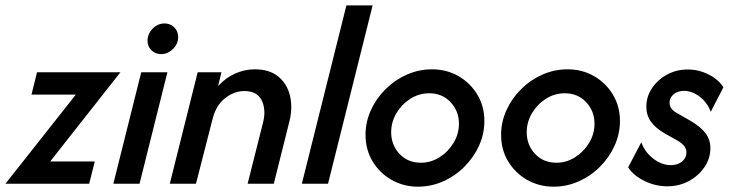

<svg xmlns="http://www.w3.org/2000/svg" viewBox="-51 -687 2730 718"><path d="M-30.6 0 232.6 -333.3H66.7L87.5 -416.7H399.3L136.8 -83.3H303.5L282.6 0Z M372.9 0 477.1 -416.7H575L470.8 0ZM551.4 -484.7Q529.9 -484.7 515.3 -499Q500.7 -513.2 500.7 -534.7Q500.7 -560.4 519.8 -579.9Q538.9 -599.3 564.6 -599.3Q586.1 -599.3 600.7 -584.7Q615.3 -570.1 615.3 -548.6Q615.3 -522.9 595.8 -503.8Q576.4 -484.7 551.4 -484.7Z M584 0 688.2 -416.7H777.1L764.6 -365.3Q793.1 -396.5 828.8 -412.2Q864.6 -427.8 901.4 -427.8Q957.6 -427.8 990.6 -400Q1023.6 -372.2 1033.7 -327.8Q1043.8 -283.3 1031.2 -232.6L972.9 0H875L933.3 -231.2Q944.4 -277.8 927.4 -312.2Q910.4 -346.5 862.5 -346.5Q825 -346.5 791 -320.1Q756.9 -293.8 743.8 -241.7L681.9 0Z M1077.8 0 1244.4 -666.7H1342.4L1175.7 0Z M1512.5 11.1Q1458.3 11.1 1413.5 -14.2Q1368.8 -39.6 1342.4 -83.3Q1316 -127.1 1316 -183.3Q1316 -231.2 1336.1 -275.3Q1356.2 -319.4 1391 -353.8Q1425.7 -388.2 1470.5 -408Q1515.3 -427.8 1564.6 -427.8Q1619.4 -427.8 1663.9 -402.1Q1708.3 -376.4 1734.4 -332.6Q1760.4 -288.9 1760.4 -234.7Q1760.4 -186.1 1740.3 -142Q1720.1 -97.9 1685.4 -63.2Q1650.7 -28.5 1605.9 -8.7Q1561.1 11.1 1512.5 11.1ZM1522.9 -78.5Q1560.4 -78.5 1592.7 -99Q1625 -119.4 1645.1 -152.8Q1665.3 -186.1 1665.3 -224.3Q1665.3 -271.5 1634 -304.9Q1602.8 -338.2 1554.2 -338.2Q1516 -338.2 1483.7 -317.7Q1451.4 -297.2 1431.6 -263.9Q1411.8 -230.6 1411.8 -192.4Q1411.8 -145.1 1442.7 -111.8Q1473.6 -78.5 1522.9 -78.5Z M2019.4 11.1Q1965.3 11.1 1920.5 -14.2Q1875.7 -39.6 1849.3 -83.3Q1822.9 -127.1 1822.9 -183.3Q1822.9 -231.2 1843.1 -275.3Q1863.2 -319.4 1897.9 -353.8Q1932.6 -388.2 1977.4 -408Q2022.2 -427.8 2071.5 -427.8Q2126.4 -427.8 2170.8 -402.1Q2215.3 -376.4 2241.3 -332.6Q2267.4 -288.9 2267.4 -234.7Q2267.4 -186.1 2247.2 -142Q2227.1 -97.9 2192.4 -63.2Q2157.6 -28.5 2112.8 -8.7Q2068.1 11.1 2019.4 11.1ZM2029.9 -78.5Q2067.4 -78.5 2099.7 -99Q2131.9 -119.4 2152.1 -152.8Q2172.2 -186.1 2172.2 -224.3Q2172.2 -271.5 2141 -304.9Q2109.7 -338.2 2061.1 -338.2Q2022.9 -338.2 1990.6 -317.7Q1958.3 -297.2 1938.5 -263.9Q1918.7 -230.6 1918.7 -192.4Q1918.7 -145.1 1949.7 -111.8Q1980.6 -78.5 2029.9 -78.5Z M2444.4 9.7Q2400 9.7 2359.4 -10.1Q2318.7 -29.9 2297.9 -61.1L2347.2 -154.9Q2360.4 -118.1 2392 -93.8Q2423.6 -69.4 2458.3 -69.4Q2483.3 -69.4 2499.7 -83Q2516 -96.5 2516 -117.4Q2516 -141.7 2484 -160.4L2434.7 -188.2Q2400.7 -207.6 2383.3 -231.9Q2366 -256.2 2366 -288.2Q2366 -325 2386.8 -356.6Q2407.6 -388.2 2442.7 -407.6Q2477.8 -427.1 2520.8 -427.1Q2562.5 -427.1 2599.3 -408.3Q2636.1 -389.6 2654.2 -360.4L2606.9 -268.8Q2593.7 -304.2 2565.3 -325.7Q2536.8 -347.2 2506.9 -347.2Q2483.3 -347.2 2468.1 -334.4Q2452.8 -321.5 2452.8 -303.5Q2452.8 -279.2 2479.9 -264.6L2528.5 -236.8Q2568.1 -213.9 2586.8 -189.6Q2605.6 -165.3 2605.6 -132.6Q2605.6 -95.1 2583.7 -62.5Q2561.8 -29.9 2525.3 -10.1Q2488.9 9.7 2444.4 9.7Z"/></svg>

Font: Afacad Medium
Style: Italic
Weight: 500
Italic angle: -14°
Designer: Kristian Moeller
Foundry: Dicotype
Version: Version 1.000; ttfautohint (v1.8.4.7-5d5b)